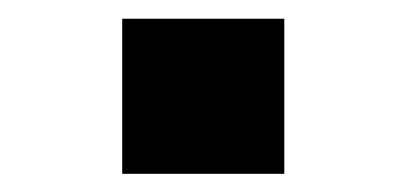

<svg xmlns="http://www.w3.org/2000/svg" viewBox="-20 -400 440 208"><path d="M112.4 -379.7H288V-211.7H112.4Z"/></svg>

Font: Hepta Slab ExtraLight
Style: Regular
Weight: 200
Designer: Michael LaGattuta
Foundry: Michael LaGattuta
Version: Version 1.100